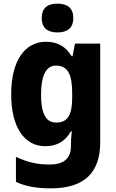

<svg xmlns="http://www.w3.org/2000/svg" viewBox="-20 -788 631 1048"><path d="M294 -768C242 -768 208 -748 208 -689C208 -632 243 -611 294 -611C344 -611 380 -632 380 -689C380 -747 345 -768 294 -768ZM231 -560C115 -560 41 -456 41 -273C41 -92 114 10 227 10C296 10 338 -21 367 -71H372C369 -47 367 -18 367 1V12C367 78 326 110 252 110C181 110 128 97 67 68V205C122 230 181 240 258 240C443 240 527 152 527 -12V-550H389L376 -481H371C340 -532 297 -560 231 -560ZM285 -430C351 -430 374 -381 374 -278V-254C374 -162 350 -119 287 -119C231 -119 204 -167 204 -271C204 -376 232 -430 285 -430Z"/></svg>

Font: Noto Sans Myanmar UI SemiCondensed ExtraBold
Style: Regular
Weight: 800
Width: 4
Designer: Monotype Design Team
Foundry: Monotype Imaging Inc.
Version: Version 2.103